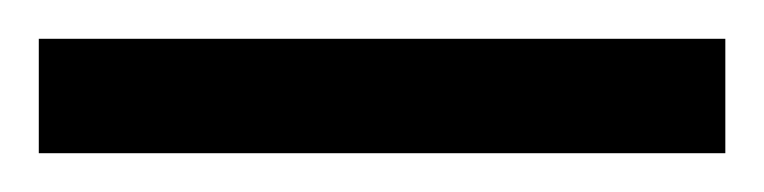

<svg xmlns="http://www.w3.org/2000/svg" viewBox="-23 63 394 99"><path d="M-3 142V83H351V142Z"/></svg>

Font: Noto Serif Myanmar ExtraCondensed Thin
Style: Regular
Weight: 100
Width: 2
Designer: Ben Mitchell and the Monotype Design Team
Foundry: Monotype Imaging Inc.
Version: Version 2.106; ttfautohint (v1.8.4.7-5d5b)